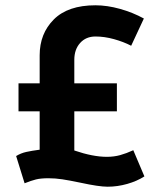

<svg xmlns="http://www.w3.org/2000/svg" viewBox="-20 -695 600 726"><path d="M387 11Q354 11 285 -4Q242 -13 215.5 -17Q189 -21 163 -21Q134 -21 116 -16.5Q98 -12 73 -2L41 -105Q59 -116 79.5 -120.5Q100 -125 130 -129V-274H50V-380H130V-486Q130 -568 183.5 -621.5Q237 -675 341 -675Q385 -675 433.5 -661.5Q482 -648 524 -625L476 -522Q447 -537 411 -547Q375 -557 341 -557Q305 -557 283 -532.5Q261 -508 261 -469V-380H422V-274H261V-126Q331 -102 384 -102Q411 -102 434.5 -108.5Q458 -115 484 -127L526 -28Q498 -10 461 0.5Q424 11 387 11Z"/></svg>

Font: XXII Aven Bold
Style: Regular
Weight: 700
Designer: Lecter Johnson
Foundry: Doubletwo Studios
Version: Version 1.001